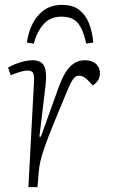

<svg xmlns="http://www.w3.org/2000/svg" viewBox="-20 -764 463 784"><path d="M119 -433Q120 -451 116 -463.5Q112 -476 92 -476Q81 -476 64 -471Q47 -466 24 -457L13 -488Q24 -495 41.5 -502Q59 -509 78.5 -513.5Q98 -518 112 -518Q150 -518 161 -492.5Q172 -467 166 -416L141 -206H147L219 -406Q232 -443 247.5 -468Q263 -493 282.5 -505.5Q302 -518 326 -518Q345 -518 359 -511.5Q373 -505 380.5 -493Q388 -481 388 -465Q388 -447 379.5 -435Q371 -423 359 -415L337 -438Q329 -446 320.5 -450.5Q312 -455 302 -455Q297 -455 292 -453Q287 -451 281.5 -444.5Q276 -438 270 -427Q264 -416 257 -399Q220 -311 197.5 -255.5Q175 -200 163 -165.5Q151 -131 145.5 -108Q140 -85 138 -60L133 0H96ZM233 -744Q277 -744 303 -724Q329 -704 343 -669.5Q357 -635 361 -590L332 -586Q321 -640 299.5 -668Q278 -696 230 -696Q184 -696 156.5 -663.5Q129 -631 118 -586L90 -590Q94 -626 110.5 -662Q127 -698 157.5 -721Q188 -744 233 -744Z"/></svg>

Font: Literata 18pt ExtraLight
Style: Italic
Weight: 250
Italic angle: -2°
Designer: Latin by Veronika Burian and Jose Scaglione. Greek by Irene Vlachou. Cyrillic by Vera Evstafieva
Foundry: TypeTogether
Version: Version 3.103;gftools[0.9.29]